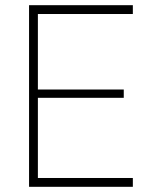

<svg xmlns="http://www.w3.org/2000/svg" viewBox="-20 -720 611 740"><path d="M126 -666V-375H457V-343H126V-34H492V0H92V-700H492V-666Z"/></svg>

Font: Be Vietnam Thin
Style: Regular
Weight: 100
Designer: Gabriel Lam
Foundry: TypeRant
Version: Version 4.000